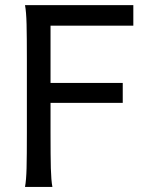

<svg xmlns="http://www.w3.org/2000/svg" viewBox="-20 -733 602 753"><path d="M461.4 -407.7V-329.6H178.2V-212.4Q178.2 -120.6 179.4 -73Q180.7 -25.4 185.5 0H78.1Q83 -26.4 84.2 -73.7Q85.4 -121.1 85.4 -212.4V-498Q85.4 -590.3 84.2 -638.4Q83 -686.5 78.1 -712.9H502.9V-632.3H178.2V-407.7Z"/></svg>

Font: Lesson One
Style: Regular
Weight: 400
Designer: But Ko, Victor Gaultney, Annie Olsen, Julie Remington, Don Collingsworth, Eric Hays, Becca Hirsbrunner
Version: Version 1.100